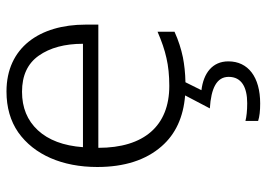

<svg xmlns="http://www.w3.org/2000/svg" viewBox="-135 -447 822 592"><g transform="rotate(-90 276.0 -151.0)"><path d="M290 -542C240.7 -542 198.7 -529.8 164.1 -505.9C94.7 -457 57.1 -369.6 57.1 -262.2C57.1 -178.2 78.6 -111.8 121.1 -63.5C158.7 -20.5 210.9 3.4 277.8 8.8L237.8 85C299.8 88.9 335 106 335 143.1C335 182.6 303.2 200.2 253.9 200.2C231 200.2 212.4 198.2 199.2 194.8V233.9C212.4 238.3 230.5 240.2 252.9 240.2C334.5 240.2 382.8 203.1 382.8 142.1C382.8 92.8 346.2 65.4 293.9 59.1L318.4 9.8C347.2 9.3 372.6 6.3 395 2C420.9 -3.4 447.3 -11.7 474.1 -23.9V-76.2C444.8 -63.5 418 -54.2 393.1 -48.8C368.2 -43 339.8 -40 307.1 -40C184.1 -40 116.2 -117.7 116.2 -258.8H496.1V-297.9C496.1 -439.9 425.3 -542 290 -542ZM289.1 -494.1C338.9 -494.1 376 -477.1 400.4 -442.4C424.8 -407.7 437 -362.3 437 -306.2H118.2C122.6 -366.2 140.1 -412.6 170.4 -445.3C200.7 -478 240.2 -494.1 289.1 -494.1Z"/></g></svg>

Font: Noto Reveo Sans
Style: Regular
Weight: 300
Designer: Monotype Design Team
Foundry: Monotype Imaging Inc.
Version: Version 2.007